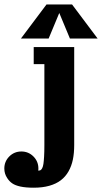

<svg xmlns="http://www.w3.org/2000/svg" viewBox="-135 -665 468 880"><path d="M312.5 -488.3H185.5L136.7 -605.5L87.9 -488.3H-39.1L78.1 -644.5H195.3ZM-102.1 150.9Q-115.2 131.3 -115.2 107.4Q-115.2 75 -92.4 52.1Q-69.6 29.3 -37.1 29.3Q-4.6 29.3 18.2 52.1Q41 75 41 107.4Q41 112.3 40.5 117.2Q46.6 116.9 50.7 114.9Q54.7 112.8 58.3 106Q62 99.1 64 86.4Q65.9 73.7 67.1 52.5Q68.4 31.2 68.4 0V-371.1H19.5V-449.2H205.1V0Q205.1 36.9 199 66.4Q192.9 95.9 179.1 120.4Q165.3 144.8 143.9 161.1Q122.6 177.5 91.3 186.4Q60.1 195.3 19.5 195.3Q-16.8 195.3 -41 190.1Q-65.2 184.8 -78.7 175.5Q-92.3 166.3 -102.1 150.9Z"/></svg>

Font: Orelega One
Style: Regular
Weight: 400
Version: Version 1.1 ; ttfautohint (v1.8.3)